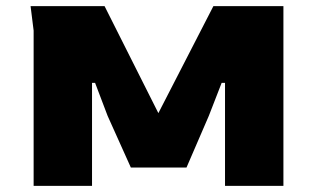

<svg xmlns="http://www.w3.org/2000/svg" viewBox="-20 -608 1027 628"><path d="M90 -508 80 -588H322L498 -238L678 -588H907V0H716V-337H705L663 -229L590 -60H408L332 -229L291 -337H281V0H90Z"/></svg>

Font: Gold Bold
Style: Regular
Weight: 400
Designer: jaiki
Version: Version 1.000